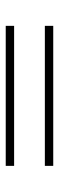

<svg xmlns="http://www.w3.org/2000/svg" viewBox="218 -698 210 687"><g transform="rotate(90 323.5 -355.0)"><path d="M574 -440V-410H73V-440ZM574 -300V-270H73V-300Z"/></g></svg>

Font: Playfair Display
Style: Regular
Weight: 400
Designer: Claus Eggers Sørensen
Foundry: Claus Eggers Sørensen
Version: Version 1.203